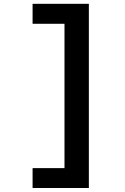

<svg xmlns="http://www.w3.org/2000/svg" viewBox="-20 -840 640 981"><path d="M434 -820.5V120.5H146.5V19H309.5V-718.5H146.5V-820.5Z"/></svg>

Font: Fira Code Light SemiBold
Style: Regular
Weight: 600
Monospace: yes
Version: Version 5.002